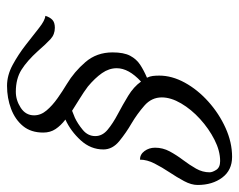

<svg xmlns="http://www.w3.org/2000/svg" viewBox="-87 -488 680 546"><g transform="rotate(90 253.0 -215.0)"><path d="M224 105Q194 105 164.5 89Q135 73 108 52Q81 31 59.5 14Q38 -3 25 -4Q29 -17 36.5 -24Q44 -31 59 -31Q78 -31 91.5 -18.5Q105 -6 125 17Q153 48 178.5 64Q204 80 241 80Q265 80 286.5 66Q308 52 308 28Q308 9 294 -7.5Q280 -24 259.5 -38.5Q239 -53 219 -65Q184 -86 156.5 -118Q129 -150 129 -195Q129 -227 138.5 -245Q148 -263 164 -273.5Q180 -284 201 -293Q197 -301 196 -309.5Q195 -318 195 -328Q195 -364 215 -400.5Q235 -437 269 -467.5Q303 -498 344 -516.5Q385 -535 426 -535Q464 -535 485 -507Q506 -479 506 -437Q506 -419 495 -398.5Q484 -378 470 -357Q456 -336 445 -314.5Q434 -293 434 -273Q419 -273 409.5 -286Q400 -299 400 -316Q400 -338 410.5 -357.5Q421 -377 435 -395.5Q449 -414 459.5 -432.5Q470 -451 470 -471Q470 -479 463 -490Q456 -501 438 -501Q409 -501 377.5 -485Q346 -469 318.5 -444Q291 -419 274 -390Q257 -361 257 -335Q257 -306 280.5 -285.5Q304 -265 331 -249Q357 -234 381 -214.5Q405 -195 405 -169Q405 -133 379 -104.5Q353 -76 320 -61Q337 -48 347 -33Q357 -18 357 2Q357 37 338.5 59.5Q320 82 289.5 93.5Q259 105 224 105ZM295 -80 315 -88Q332 -96 349.5 -110.5Q367 -125 367 -146Q367 -166 349 -181Q331 -196 304.5 -210Q278 -224 252.5 -239.5Q227 -255 212 -276Q174 -241 174 -207Q174 -185 188 -165Q202 -145 226 -125Q242 -113 260 -102Z"/></g></svg>

Font: Birthstone Bounce
Style: Regular
Weight: 400
Designer: Robert E. Leuschke
Foundry: Rob Leuschke
Version: Version 1.010; ttfautohint (v1.8.3)